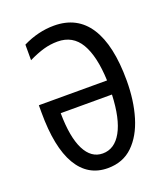

<svg xmlns="http://www.w3.org/2000/svg" viewBox="-135 -820 807 926"><g transform="rotate(-20 268.5 -357.5)"><path d="M239 -647Q202 -647 167 -637Q132 -627 89 -606V-686Q168 -725 249 -725Q368 -725 428.5 -631.5Q489 -538 489 -357Q489 -254 464 -171Q439 -88 388.5 -39Q338 10 260 10Q158 10 104 -81.5Q50 -173 50 -352V-389H400Q395 -515 356 -581Q317 -647 239 -647ZM261 -65Q322 -65 358 -129.5Q394 -194 399 -317H136Q137 -194 169.5 -129.5Q202 -65 261 -65Z"/></g></svg>

Font: Noto Sans ExtraCondensed
Style: Regular
Weight: 400
Width: 2
Designer: Monotype Design Team
Foundry: Monotype Imaging Inc.
Version: Version 2.013; ttfautohint (v1.8.4.7-5d5b)